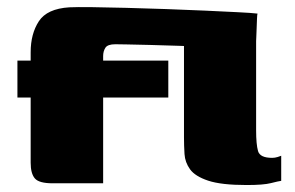

<svg xmlns="http://www.w3.org/2000/svg" viewBox="-20 -526 847 551"><path d="M30 -352H68V-376Q68 -429 91.5 -465Q115 -501 179 -505Q200 -506 243 -505.5Q286 -505 341.5 -503.5Q397 -502 456 -500Q515 -498 568.5 -495.5Q622 -493 662 -491Q702 -489 719 -487L679 -385Q673 -387 645.5 -388.5Q618 -390 578 -391.5Q538 -393 494 -394.5Q450 -396 410.5 -397Q371 -398 344 -398.5Q317 -399 311 -399Q289 -399 282.5 -389Q276 -379 276 -365V-352H463V-246H276V0H131Q92 0 80 -14Q68 -28 68 -59V-246H30ZM508 -418Q508 -449 513.5 -463.5Q519 -478 535 -482.5Q551 -487 582 -487H719Q718 -484 717.5 -472Q717 -460 716.5 -445Q716 -430 715.5 -419Q715 -408 715 -408V-152Q715 -112 720.5 -92.5Q726 -73 761 -73Q769 -73 777 -75.5Q785 -78 787 -79V-7Q779 -6 757.5 -0.5Q736 5 688 5Q615 5 577.5 -7.5Q540 -20 525.5 -40Q511 -60 509.5 -84Q508 -108 508 -132Z"/></svg>

Font: Genos Black
Style: Regular
Weight: 900
Designer: Robert E. Leuschke
Foundry: Robert E. Leuschke
Version: Version 1.010